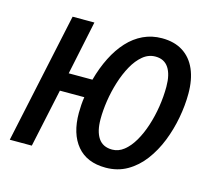

<svg xmlns="http://www.w3.org/2000/svg" viewBox="-85 -651 857 764"><g transform="rotate(15 344.0 -269.0)"><path d="M408.7 8.8Q331.5 8.8 290.8 -39.8Q250 -88.4 250 -174.3Q250 -190.4 251.2 -207.5Q252.4 -224.6 254.9 -240.2H154.3L103 0H12.2L127 -537.6H216.8L170.4 -315.9H268.1Q282.2 -367.7 303.5 -409.9Q324.7 -452.1 353 -482.9Q381.3 -513.7 416.7 -530.3Q452.1 -546.9 493.7 -546.9Q544.9 -546.9 580.1 -524.4Q615.2 -502 633.3 -460.4Q651.4 -418.9 651.4 -360.8Q651.4 -312.5 641.8 -261Q632.3 -209.5 613.3 -161.4Q594.2 -113.3 565.2 -74.7Q536.1 -36.1 497.1 -13.7Q458 8.8 408.7 8.8ZM415.5 -67.4Q441.4 -67.4 463.6 -85Q485.8 -102.5 503.7 -133.1Q521.5 -163.6 533.9 -201.9Q546.4 -240.2 553 -282.2Q559.6 -324.2 559.6 -364.7Q559.6 -415 541.5 -442.4Q523.4 -469.7 487.3 -469.7Q458.5 -469.7 435.3 -450.4Q412.1 -431.2 394.3 -399.2Q376.5 -367.2 364.3 -328.1Q352.1 -289.1 345.9 -248.8Q339.8 -208.5 339.8 -172.9Q339.8 -122.6 358.4 -95Q377 -67.4 415.5 -67.4Z"/></g></svg>

Font: Open Sans SemiCondensed Medium
Style: Italic
Weight: 500
Width: 4
Italic angle: -12°
Designer: Monotype Design Team
Foundry: Monotype Imaging Inc.
Version: Version 3.000